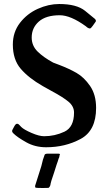

<svg xmlns="http://www.w3.org/2000/svg" viewBox="-20 -725 543 957"><path d="M448 -635Q458 -628 458 -621Q458 -617 454 -613Q451 -609 442 -596Q433 -583 428 -583Q423 -583 415 -588L408 -594Q332 -649 278 -649Q209 -649 173.5 -617.5Q138 -586 138 -538Q138 -497 167.5 -468Q197 -439 245 -413Q259 -407 274 -402Q324 -383 361.5 -361.5Q399 -340 429 -296.5Q459 -253 459 -187Q459 -74 382 -32.5Q305 9 210 9Q155 9 110.5 -16Q66 -41 47 -60Q37 -69 42 -78Q43 -80 50.5 -94Q58 -108 64 -108H66Q69 -108 71.5 -106.5Q74 -105 77.5 -101Q81 -97 86 -92Q99 -79 137 -62.5Q175 -46 200 -46Q253 -46 301 -68.5Q349 -91 349 -164Q349 -195 321.5 -218Q294 -241 236 -272L193 -296Q123 -336 83.5 -382Q44 -428 44 -503Q44 -565 79.5 -611Q115 -657 168.5 -681Q222 -705 275 -705Q362 -705 404 -671Q446 -637 448 -635ZM277 49Q276 60 272 66Q271 70 268 79Q265 88 262 96L250 134Q241 163 236 176Q231 194 231 198Q228 207 223 211Q220 212 193 212Q166 212 161 211Q157 211 156 209Q155 207 155 204.5Q155 202 155 201L186 103L194 71L201 51Q202 41 216 41H272Q282 41 277 49Z"/></svg>

Font: Barrio
Style: Regular
Weight: 400
Designer: Pablo Cosgaya & Sergio Jimenez
Foundry: Pablo Cosgaya & Sergio Jimenez
Version: Version 1.005